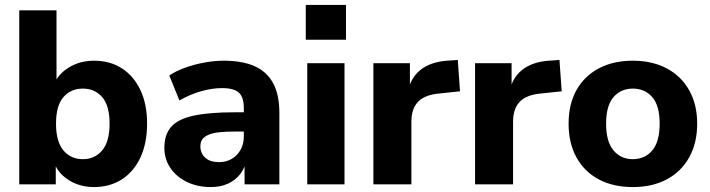

<svg xmlns="http://www.w3.org/2000/svg" viewBox="-20 -747 2879 778"><path d="M361 11Q302 11 256.5 -18.5Q211 -48 196 -97H206V0H58V-705H209V-400H197Q213 -445 258 -473Q303 -501 361 -501Q426 -501 474 -470Q522 -439 549 -382Q576 -325 576 -246Q576 -167 549 -109Q522 -51 473.5 -20Q425 11 361 11ZM316 -102Q364 -102 394 -137.5Q424 -173 424 -246Q424 -319 394 -353.5Q364 -388 316 -388Q267 -388 237 -353.5Q207 -319 207 -246Q207 -173 237 -137.5Q267 -102 316 -102Z M834 11Q780 11 737 -10Q694 -31 670 -67Q646 -103 646 -148Q646 -202 674 -233.5Q702 -265 765 -278.5Q828 -292 932 -292H985V-214H933Q894 -214 867.5 -211Q841 -208 824 -200.5Q807 -193 799.5 -182Q792 -171 792 -154Q792 -126 811.5 -108Q831 -90 868 -90Q897 -90 919.5 -103.5Q942 -117 955 -140.5Q968 -164 968 -194V-309Q968 -353 948 -371.5Q928 -390 880 -390Q840 -390 795.5 -377.5Q751 -365 707 -340L666 -441Q692 -459 729.5 -472.5Q767 -486 808 -493.5Q849 -501 886 -501Q963 -501 1012.5 -478.5Q1062 -456 1087 -409.5Q1112 -363 1112 -290V0H971V-99H978Q972 -65 952.5 -40.5Q933 -16 903 -2.5Q873 11 834 11Z M1219 -586V-727H1382V-586ZM1225 0V-491H1376V0Z M1493 0V-491H1641V-371H1631Q1643 -431 1683.5 -463.5Q1724 -496 1791 -501L1835 -504L1844 -377L1759 -368Q1702 -363 1674.5 -335Q1647 -307 1647 -254V0Z M1905 0V-491H2053V-371H2043Q2055 -431 2095.5 -463.5Q2136 -496 2203 -501L2247 -504L2256 -377L2171 -368Q2114 -363 2086.5 -335Q2059 -307 2059 -254V0Z M2544 11Q2465 11 2406.5 -20Q2348 -51 2316 -109Q2284 -167 2284 -246Q2284 -325 2316 -382Q2348 -439 2406.5 -470Q2465 -501 2544 -501Q2623 -501 2681.5 -470Q2740 -439 2772.5 -381.5Q2805 -324 2805 -246Q2805 -167 2772.5 -109Q2740 -51 2681.5 -20Q2623 11 2544 11ZM2544 -102Q2593 -102 2623 -137.5Q2653 -173 2653 -246Q2653 -319 2623 -353.5Q2593 -388 2544 -388Q2496 -388 2466 -353.5Q2436 -319 2436 -246Q2436 -173 2466 -137.5Q2496 -102 2544 -102Z"/></svg>

Font: Nunito Sans 12pt ExtraBold
Style: Regular
Weight: 800
Designer: Vernon Adams
Foundry: Vernon Adams
Version: Version 3.101;gftools[0.9.27]